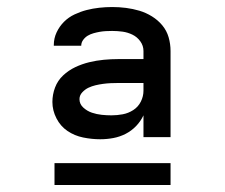

<svg xmlns="http://www.w3.org/2000/svg" viewBox="-20 -713 640 546"><path d="M265 -317Q241 -317 216.5 -322Q192 -327 172 -340.5Q152 -354 140.5 -376.5Q129 -399 129 -423Q129 -444 136.5 -464Q144 -484 159.5 -498.5Q175 -513 194 -522Q213 -531 233.5 -536Q254 -541 275 -543Q296 -545 317 -545H388V-568Q388 -583 379 -595.5Q370 -608 356.5 -614.5Q343 -621 328.5 -623Q314 -625 299 -625Q290 -625 281 -624.5Q272 -624 263.5 -622.5Q255 -621 246 -618.5Q237 -616 229.5 -611.5Q222 -607 216.5 -599.5Q211 -592 211 -583H133V-585Q133 -604 141 -621Q149 -638 162 -651Q175 -664 192 -672Q209 -680 226.5 -684.5Q244 -689 262.5 -691Q281 -693 299 -693Q319 -693 338.5 -690.5Q358 -688 376.5 -682.5Q395 -677 412 -666.5Q429 -656 441.5 -641Q454 -626 459.5 -607Q465 -588 465 -568V-323H388V-385Q380 -368 367 -354.5Q354 -341 337.5 -332.5Q321 -324 302.5 -320.5Q284 -317 265 -317ZM297 -385Q313 -385 329 -388Q345 -391 359 -400Q373 -409 380.5 -424Q388 -439 388 -455V-477H317Q306 -477 295 -476.5Q284 -476 273 -474.5Q262 -473 251.5 -470.5Q241 -468 231.5 -463.5Q222 -459 214 -450.5Q206 -442 206 -431Q206 -417 217 -407Q228 -397 241.5 -392.5Q255 -388 269 -386.5Q283 -385 297 -385ZM465 -187H135V-249H465Z"/></svg>

Font: Iosevka Medium Extended
Style: Regular
Weight: 500
Width: 7
Monospace: yes
Designer: Belleve Invis
Foundry: Belleve Invis
Version: Version 32.5.0; ttfautohint (v1.8.4)